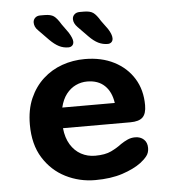

<svg xmlns="http://www.w3.org/2000/svg" viewBox="-51 -729 720 787"><g transform="rotate(-5 309.5 -336.0)"><path d="M309.5 10.5Q244.5 10.5 188 -18Q131.5 -46.5 96.8 -102Q62 -157.5 62 -239Q62 -300.5 82.2 -346.8Q102.5 -393 137 -424.5Q171.5 -456 216 -471.8Q260.5 -487.5 309.5 -487.5Q378 -487.5 429.8 -461Q481.5 -434.5 510.5 -387.5Q539.5 -340.5 539.5 -277.5Q539.5 -243 524.2 -228Q509 -213 473 -213H196Q200 -173 217 -145.2Q234 -117.5 260.2 -103.2Q286.5 -89 318 -89Q359 -89 384.2 -101.2Q409.5 -113.5 427.5 -127.5Q441.5 -137 456 -143.5Q470.5 -150 487 -150Q509 -150 522.8 -137.2Q536.5 -124.5 536.5 -102Q536.5 -82.5 526 -69Q515.5 -55.5 499 -43Q469.5 -21 421.8 -5.2Q374 10.5 309.5 10.5ZM200.5 -297.5H416.5Q410 -343.5 383.2 -369.2Q356.5 -395 311 -395Q286.5 -395 264.2 -384.5Q242 -374 225.2 -352.5Q208.5 -331 200.5 -297.5ZM247 -541Q226.5 -541 208.8 -550Q191 -559 171 -579L130 -621Q121 -629.5 117.5 -638Q114 -646.5 114 -654.5Q114 -666 122 -673.8Q130 -681.5 143 -681.5H161Q186.5 -681.5 199.2 -672.5Q212 -663.5 227.5 -637.5L253 -602Q269 -576.5 269 -562.5Q269 -552.5 263 -546.8Q257 -541 247 -541ZM409 -541Q388.5 -541 370.2 -550Q352 -559 332.5 -579L291.5 -621Q275.5 -637.5 275.5 -654.5Q275.5 -666 283.8 -673.8Q292 -681.5 305.5 -681.5H323Q348 -681.5 361 -672.5Q374 -663.5 389.5 -637.5L415.5 -602Q430.5 -578.5 430.5 -562.5Q430.5 -552.5 424.5 -546.8Q418.5 -541 409 -541Z"/></g></svg>

Font: Sono Monospace SemiBold
Style: Regular
Weight: 600
Designer: Tyler Finck
Foundry: Tyler Finck
Version: Version 2.112